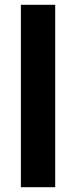

<svg xmlns="http://www.w3.org/2000/svg" viewBox="-20 -780 317 800"><path d="M210 0H67V-760H210Z"/></svg>

Font: Noto Sans Lao UI SemCond
Style: Bold
Weight: 700
Width: 4
Designer: Monotype Design Team
Foundry: Monotype Imaging Inc.
Version: Version 2.000; ttfautohint (v1.8.4.7-5d5b)